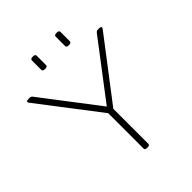

<svg xmlns="http://www.w3.org/2000/svg" viewBox="-236 -1001 1141 1141"><g transform="rotate(-45 335.0 -430.0)"><path d="M330 2Q314 2 314 -10V-307L27 -682Q21 -690 21 -694Q21 -702 39 -702H48Q56 -702 60 -699.5Q64 -697 70 -689L336 -341L601 -689Q607 -697 611.5 -699.5Q616 -702 623 -702H631Q649 -702 649 -694Q649 -690 643 -682L354 -304V-10Q354 2 338 2ZM435 -758Q415 -758 415 -770V-850Q415 -862 435 -862Q455 -862 455 -850V-770Q455 -758 435 -758ZM235 -758Q215 -758 215 -770V-850Q215 -862 235 -862Q255 -862 255 -850V-770Q255 -758 235 -758Z"/></g></svg>

Font: Asap Expanded Thin
Style: Regular
Weight: 100
Width: 7
Designer: Pablo Cosgaya
Foundry: Omnibus-Type
Version: Version 3.001; ttfautohint (v1.8.4.7-5d5b)